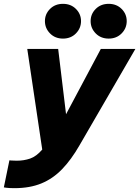

<svg xmlns="http://www.w3.org/2000/svg" viewBox="-65 -785 725 1000"><path d="M501 -584Q460 -584 433.5 -611Q407 -638 407 -675Q407 -712 433.5 -738.5Q460 -765 501 -765Q542 -765 568.5 -738.5Q595 -712 595 -675Q595 -638 568.5 -611Q542 -584 501 -584ZM263 -584Q222 -584 195.5 -611Q169 -638 169 -675Q169 -712 195.5 -738.5Q222 -765 263 -765Q304 -765 330.5 -738.5Q357 -712 357 -675Q357 -638 330.5 -611Q304 -584 263 -584ZM11 195Q-17 195 -31 193Q-45 191 -45 191L-16 50Q-16 50 -5.5 51Q5 52 22 52Q59 52 91.5 41Q124 30 155 -6L77 -530H238L279 -190L460 -530H640L349 -28Q306 47 258 96.5Q210 146 150 170.5Q90 195 11 195Z"/></svg>

Font: Be Vietnam Pro ExtraBold
Style: Italic
Weight: 800
Italic angle: -12°
Designer: Lam Bao, Tony Le, Vietanh Nguyen
Foundry: Yellow Type Foundry
Version: Version 1.002; ttfautohint (v1.8.3)